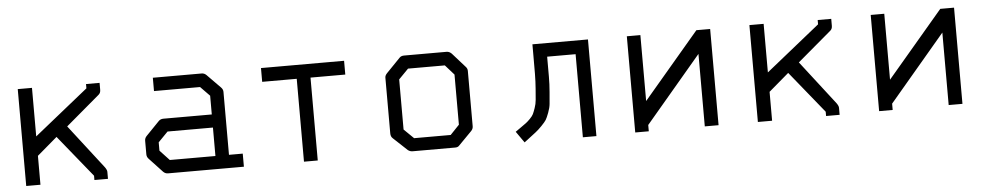

<svg xmlns="http://www.w3.org/2000/svg" viewBox="-32 -687 4384 847"><g transform="rotate(-5 2160.0 -263.5)"><path d="M120 -177V-49H57V-478H120V-263L359 -455V-474H419V-443Q419 -429.5 410 -422L260 -295L410 -101Q419 -88.5 419 -80V-49H359V-68L209 -253Z M900 -108V-234H699L656 -190V-153L698 -108ZM960 -108H1021V-50H685Q673 -50 664 -59L606 -121Q597 -130 597 -142V-202Q597 -214 606 -223L665 -284Q673 -292 686 -292H900V-375L859 -417H655V-476H871Q883 -476 892 -467L951 -407Q960 -398 960 -387Z M1134 -477H1502V-416H1348V-49H1287V-416H1134Z M1737 -374V-152L1780 -110H1942L1982 -152V-374L1943 -418H1780ZM1687 -407 1748 -470Q1755 -477 1768 -477H1956Q1968 -477 1978 -467L2034 -404Q2042 -396 2042 -385V-140Q2042 -128 2033 -119L1975 -60Q1969 -53 1957.5 -53H1954H1768Q1757.5 -53 1748 -60L1686 -118Q1677 -126 1677 -140V-387Q1677 -397 1687 -407Z M2582 -49H2522V-417H2396Q2396 -360 2396 -328Q2396 -296 2393 -260.5Q2390 -225 2388.5 -208.5Q2387 -192 2378.8 -170Q2370.5 -148 2365.2 -139.5Q2360 -131 2343.8 -114.2Q2327.5 -97.5 2316 -88.8Q2304.5 -80 2278.5 -60Q2269 -53 2264 -49L2229 -99Q2237.5 -105 2252.5 -115.5Q2269.5 -127.5 2277 -133Q2284.5 -138.5 2295.8 -150Q2307 -161.5 2311 -169.8Q2315 -178 2321.2 -195.8Q2327.5 -213.5 2329 -231.5Q2330.5 -249.5 2333 -280.5Q2335.5 -311.5 2335.8 -346.2Q2336 -381 2336 -432V-477H2582Z M3123 -50H3062V-371L2814 -78V-50H2754V-476H2814V-184L3062 -476H3123Z M3360 -177V-49H3297V-478H3360V-263L3599 -455V-474H3659V-443Q3659 -429.5 3650 -422L3500 -295L3650 -101Q3659 -88.5 3659 -80V-49H3599V-68L3449 -253Z M4203 -50H4142V-371L3894 -78V-50H3834V-476H3894V-184L4142 -476H4203Z"/></g></svg>

Font: 3270 Nerd Font Mono
Style: Regular
Weight: 400
Monospace: yes
Version: Version 3.0.1;Nerd Fonts 3.0.0